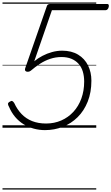

<svg xmlns="http://www.w3.org/2000/svg" viewBox="-20 -1026 894 1542"><path d="M341 19Q295 19 251 7Q207 -5 169 -28.5Q131 -52 101.5 -87Q72 -122 53 -167Q44 -182 44 -191.5Q44 -201 58 -209Q71 -218 78.5 -214.5Q86 -211 94 -199Q118 -147 153.5 -110Q189 -73 238 -53.5Q287 -34 350 -34Q416 -34 472 -58.5Q528 -83 569.5 -128Q611 -173 633.5 -235Q656 -297 656 -371Q656 -415 645 -451.5Q634 -488 610.5 -514Q587 -540 553 -554Q519 -568 474 -568Q427 -568 383.5 -553.5Q340 -539 301.5 -514Q263 -489 227 -458Q217 -450 204.5 -449.5Q192 -449 185 -455.5Q178 -462 182 -477L356 -976Q358 -984 364.5 -989Q371 -994 382 -994H842Q848 -994 851.5 -989.5Q855 -985 854 -975Q852 -960 844.5 -952Q837 -944 828 -944H397L255 -534Q284 -558 321 -577.5Q358 -597 398.5 -608Q439 -619 479 -619Q555 -619 607.5 -587Q660 -555 687 -500.5Q714 -446 714 -378Q714 -284 684.5 -210Q655 -136 603.5 -85Q552 -34 484.5 -7.5Q417 19 341 19ZM0 486H753V496H0ZM0 -20H753V0H0ZM0 -505H753V-500H0ZM0 -1006H753V-996H0Z"/></svg>

Font: Playwrite CA Guides
Style: Regular
Weight: 400
Designer: Veronika Burian, José Scaglione
Foundry: TypeTogether
Version: Version 1.003